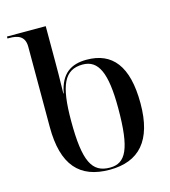

<svg xmlns="http://www.w3.org/2000/svg" viewBox="-114 -851 843 952"><g transform="rotate(-15 308.0 -375.0)"><path d="M332 10C483 10 564 -78 564 -269C564 -462 492 -547 361 -547C282 -547 227 -513 209 -415H207C209 -492 209 -547 209 -580V-760H10V-750H20C59 -750 99 -741 99 -684V-272C99 -76 178 10 332 10ZM336 0C244 0 209 -65 209 -273C209 -456 242 -529 336 -529C417 -529 451 -456 451 -274C451 -65 417 0 336 0Z"/></g></svg>

Font: Noto Serif Display Medium
Style: Regular
Weight: 500
Designer: Monotype Design Team
Foundry: Monotype Imaging Inc.
Version: Version 2.009